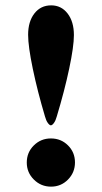

<svg xmlns="http://www.w3.org/2000/svg" viewBox="-20 -688 380 717"><path d="M148 -253Q120 -347 102.5 -431Q85 -515 85 -558Q85 -607.5 108.5 -637.8Q132 -668 171.1 -668Q209 -668 232.5 -637.5Q256 -607 256 -557Q256 -515 238.5 -432Q221 -349 192 -253Q188 -238 181.5 -229Q175 -220 170 -220Q165 -220 158.5 -229Q152 -238 148 -253ZM80 -81Q80 -119 106.4 -145Q132.7 -171 170 -171Q208 -171 234 -145Q260 -119 260 -81.5Q260 -44 234 -17.5Q208 9 170.5 9Q133 9 106.5 -17.4Q80 -43.7 80 -81Z"/></svg>

Font: Raigarh
Style: Regular
Weight: 400
Designer: jaikishan Patel
Foundry: MagicType
Version: Version 1.000;FEAKit 1.0